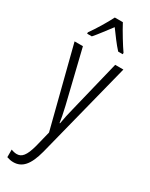

<svg xmlns="http://www.w3.org/2000/svg" viewBox="-256 -811 855 1097"><g transform="rotate(30 171.5 -262.0)"><path d="M198 -765H145C123 -721 83 -655 54 -615V-606H85C110 -634 144 -681 172 -717C200 -679 231 -636 259 -606H289V-615C267 -646 222 -719 198 -765ZM14 -532 148 -8 123 93C103 169 81 191 49 191C38 191 24 188 12 183V233C27 238 40 241 55 241C112 241 149 202 175 103L336 -532H282L198 -188C189 -154 183 -124 176 -85H173C169 -113 165 -136 153 -187L69 -532Z"/></g></svg>

Font: Noto Sans Gujarati UI ExtraCondensed Light
Style: Regular
Weight: 300
Width: 2
Designer: Jelle Bosma - Monotype Design Team, Universal Thirst
Foundry: Monotype Imaging Inc.
Version: Version 2.106